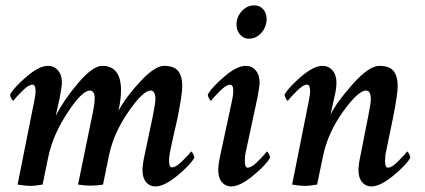

<svg xmlns="http://www.w3.org/2000/svg" viewBox="-20 -671 1544 698"><path d="M505.9 -108.4Q505.9 -108.4 535.2 -247.1Q544.9 -295.9 544.9 -310.5Q544.9 -341.8 527.3 -341.8Q500 -341.8 446.8 -264.6Q393.6 -187.5 377 -109.4L354.5 0Q331.1 3.9 308.6 3.9Q289.1 3.9 263.7 0L316.4 -256.8Q324.2 -293 324.2 -312.5Q324.2 -341.8 306.6 -341.8Q278.3 -341.8 225.6 -261.7Q172.9 -181.6 156.2 -103.5L134.8 0Q105.5 4.9 89.8 4.9Q76.2 4.9 43.9 0L105.5 -308.6Q109.4 -328.1 109.4 -339.8Q109.4 -363.3 97.7 -363.3Q84 -363.3 61 -340.3Q38.1 -317.4 28.3 -304.7Q25.4 -304.7 21 -313.5Q16.6 -322.3 16.6 -327.1Q30.3 -352.5 76.2 -392.1Q122.1 -431.6 154.3 -431.6Q176.8 -431.6 190.9 -415Q205.1 -398.4 205.1 -371.1Q205.1 -358.4 197.3 -316.4Q197.3 -314.5 182.6 -250Q211.9 -307.6 264.6 -369.6Q317.4 -431.6 351.6 -431.6Q419.9 -431.6 419.9 -342.8Q419.9 -306.6 410.2 -267.6Q440.4 -322.3 492.2 -377Q543.9 -431.6 576.2 -431.6Q612.3 -431.6 627.4 -413.1Q642.6 -394.5 642.6 -357.4Q642.6 -328.1 625 -240.2Q624 -235.4 611.3 -179.7Q598.6 -124 597.7 -116.2Q594.7 -101.6 594.7 -84Q594.7 -62.5 605.5 -62.5Q619.1 -62.5 642.6 -85.4Q666 -108.4 674.8 -120.1Q677.7 -120.1 682.1 -111.3Q686.5 -102.5 686.5 -97.7Q672.9 -72.3 625 -32.7Q577.1 6.8 544.9 6.8Q524.4 6.8 511.2 -8.8Q498 -24.4 498 -52.7Q498 -72.3 505.9 -108.4Z M824.2 -308.6Q828.1 -328.1 828.1 -339.8Q828.1 -363.3 816.4 -363.3Q802.7 -363.3 779.8 -340.3Q756.8 -317.4 747.1 -304.7Q744.1 -304.7 739.7 -313.5Q735.4 -322.3 735.4 -327.1Q749 -352.5 794.9 -392.1Q840.8 -431.6 873 -431.6Q895.5 -431.6 909.7 -415Q923.8 -398.4 923.8 -371.1Q923.8 -358.4 916 -316.4L873 -116.2Q870.1 -105.5 870.1 -84Q870.1 -61.5 880.9 -61.5Q894.5 -61.5 917.5 -84.5Q940.4 -107.4 950.2 -120.1Q953.1 -120.1 957.5 -111.3Q961.9 -102.5 961.9 -97.7Q948.2 -72.3 900.4 -32.7Q852.5 6.8 820.3 6.8Q799.8 6.8 786.6 -8.8Q773.4 -24.4 773.4 -52.7Q773.4 -72.3 781.2 -108.4ZM904.3 -651.4Q924.8 -651.4 937 -637.2Q949.2 -623 949.2 -601.6Q949.2 -573.2 930.2 -551.8Q911.1 -530.3 884.8 -530.3Q865.2 -530.3 852.5 -545.4Q839.8 -560.5 839.8 -582Q839.8 -609.4 858.9 -630.4Q877.9 -651.4 904.3 -651.4Z M1195.3 -316.4Q1195.3 -316.4 1181.6 -253.9Q1203.1 -298.8 1262.2 -365.2Q1321.3 -431.6 1359.4 -431.6Q1395.5 -431.6 1410.6 -413.1Q1425.8 -394.5 1425.8 -357.4Q1425.8 -328.1 1408.2 -240.2L1382.8 -116.2Q1379.9 -105.5 1379.9 -84Q1379.9 -61.5 1390.6 -61.5Q1404.3 -61.5 1427.2 -84.5Q1450.2 -107.4 1460 -120.1Q1462.9 -120.1 1467.3 -111.3Q1471.7 -102.5 1471.7 -97.7Q1458 -72.3 1410.2 -32.7Q1362.3 6.8 1330.1 6.8Q1309.6 6.8 1296.4 -8.8Q1283.2 -24.4 1283.2 -52.7Q1283.2 -72.3 1291 -108.4L1318.4 -247.1Q1328.1 -295.9 1328.1 -310.5Q1328.1 -341.8 1310.5 -341.8Q1282.2 -341.8 1227.1 -265.1Q1171.9 -188.5 1154.3 -103.5Q1154.3 -101.6 1132.8 0Q1103.5 4.9 1087.9 4.9Q1074.2 4.9 1042 0L1103.5 -308.6Q1107.4 -328.1 1107.4 -339.8Q1107.4 -363.3 1095.7 -363.3Q1082 -363.3 1059.1 -340.3Q1036.1 -317.4 1026.4 -304.7Q1023.4 -304.7 1019 -313.5Q1014.6 -322.3 1014.6 -327.1Q1028.3 -352.5 1074.2 -392.1Q1120.1 -431.6 1152.3 -431.6Q1174.8 -431.6 1189 -415Q1203.1 -398.4 1203.1 -371.1Q1203.1 -347.7 1195.3 -316.4Z"/></svg>

Font: Crimson
Style: SemiboldItalic
Weight: 600
Italic angle: -11°
Version: Version 0.8 ; ttfautohint (v1.00) -l 8 -r 50 -G 200 -x 14 -D